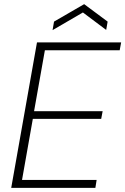

<svg xmlns="http://www.w3.org/2000/svg" viewBox="-20 -904 603 924"><path d="M34 0 158 -700H563L556 -662H196L144 -369H474L467 -332H138L86 -38H445L439 0ZM233 -759 240 -800 385 -884 498 -800 491 -760 379 -844Z"/></svg>

Font: DM Sans 12pt ExtraLight
Style: Italic
Weight: 250
Italic angle: -10°
Version: Version 4.004;gftools[0.9.30]